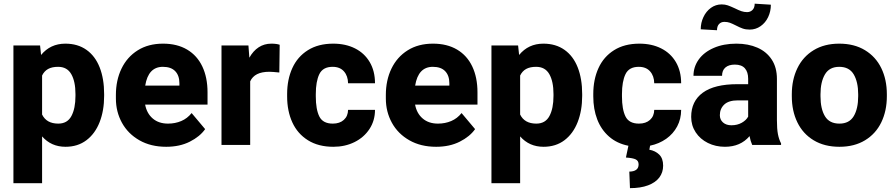

<svg xmlns="http://www.w3.org/2000/svg" viewBox="-20 -770 4761 1020"><path d="M533.2 -270.5V-260.3Q533.2 -182.6 509.3 -121.3Q485.4 -60.1 439.2 -25.1Q393.1 9.8 328.1 9.8Q252 9.8 203.6 -45.4V203.1H51.3V-528.3H192.9L198.2 -478Q247.6 -538.1 327.1 -538.1Q393.1 -538.1 439.5 -505.1Q485.8 -472.2 509.5 -411.9Q533.2 -351.6 533.2 -270.5ZM380.9 -270.5Q380.9 -337.4 358.6 -376.2Q336.4 -415 288.6 -415Q256.3 -415 235.6 -403.6Q214.8 -392.1 203.6 -368.7V-161.6Q227.1 -113.3 289.6 -113.3Q337.9 -113.3 359.4 -153.6Q380.9 -193.8 380.9 -260.3Z M1082.5 -214.4H751Q759.8 -167.5 791.5 -140.4Q823.2 -113.3 872.6 -113.3Q910.6 -113.3 942.9 -127Q975.1 -140.6 998 -169.4L1069.8 -84Q1042 -44.4 988.3 -17.3Q934.6 9.8 862.8 9.8Q781.2 9.8 720.7 -24.7Q660.2 -59.1 627.9 -117.7Q595.7 -176.3 595.7 -246.6V-265.1Q595.7 -343.8 625.5 -405.5Q655.3 -467.3 711.7 -502.7Q768.1 -538.1 846.2 -538.1Q920.9 -538.1 974.1 -506.6Q1027.3 -475.1 1054.9 -416.7Q1082.5 -358.4 1082.5 -279.3ZM933.1 -327.6Q933.1 -368.7 910.9 -391.8Q888.7 -415 845.2 -415Q767.6 -415 751.5 -315.4H933.1Z M1465.8 -532.2 1463.9 -384.8Q1426.3 -388.7 1411.1 -388.7Q1371.1 -388.7 1345.9 -376Q1320.8 -363.3 1309.1 -337.9V0H1156.7V-528.3H1299.8L1304.7 -463.4Q1324.7 -499.5 1354.2 -518.8Q1383.8 -538.1 1421.4 -538.1Q1448.7 -538.1 1465.8 -532.2Z M1972.2 -186.5Q1972.2 -129.4 1942.9 -84.7Q1913.6 -40 1863.3 -15.1Q1813 9.8 1751 9.8Q1671.4 9.8 1616 -24.9Q1560.5 -59.6 1533 -119.9Q1505.4 -180.2 1505.4 -257.8V-270Q1505.4 -347.7 1533 -408.2Q1560.5 -468.8 1615.7 -503.4Q1670.9 -538.1 1750.5 -538.1Q1815.9 -538.1 1866 -512.9Q1916 -487.8 1944.1 -440.2Q1972.2 -392.6 1972.2 -327.6H1829.1Q1828.6 -366.2 1807.4 -390.6Q1786.1 -415 1747.1 -415Q1695.3 -415 1676.5 -376.2Q1657.7 -337.4 1657.7 -270V-257.8Q1657.7 -189 1676.5 -151.1Q1695.3 -113.3 1748 -113.3Q1784.7 -113.3 1806.6 -133.1Q1828.6 -152.8 1829.1 -186.5Z M2516.6 -214.4H2185.1Q2193.8 -167.5 2225.6 -140.4Q2257.3 -113.3 2306.6 -113.3Q2344.7 -113.3 2377 -127Q2409.2 -140.6 2432.1 -169.4L2503.9 -84Q2476.1 -44.4 2422.4 -17.3Q2368.7 9.8 2296.9 9.8Q2215.3 9.8 2154.8 -24.7Q2094.2 -59.1 2062 -117.7Q2029.8 -176.3 2029.8 -246.6V-265.1Q2029.8 -343.8 2059.6 -405.5Q2089.4 -467.3 2145.8 -502.7Q2202.1 -538.1 2280.3 -538.1Q2355 -538.1 2408.2 -506.6Q2461.4 -475.1 2489 -416.7Q2516.6 -358.4 2516.6 -279.3ZM2367.2 -327.6Q2367.2 -368.7 2345 -391.8Q2322.8 -415 2279.3 -415Q2201.7 -415 2185.5 -315.4H2367.2Z M3072.8 -270.5V-260.3Q3072.8 -182.6 3048.8 -121.3Q3024.9 -60.1 2978.8 -25.1Q2932.6 9.8 2867.7 9.8Q2791.5 9.8 2743.2 -45.4V203.1H2590.8V-528.3H2732.4L2737.8 -478Q2787.1 -538.1 2866.7 -538.1Q2932.6 -538.1 2979 -505.1Q3025.4 -472.2 3049.1 -411.9Q3072.8 -351.6 3072.8 -270.5ZM2920.4 -270.5Q2920.4 -337.4 2898.2 -376.2Q2876 -415 2828.1 -415Q2795.9 -415 2775.1 -403.6Q2754.4 -392.1 2743.2 -368.7V-161.6Q2766.6 -113.3 2829.1 -113.3Q2877.4 -113.3 2898.9 -153.6Q2920.4 -193.8 2920.4 -260.3Z M3455.6 -186.5H3598.6Q3598.6 -138.2 3577.6 -98.6Q3556.6 -59.1 3519.3 -32.7Q3481.9 -6.3 3433.6 3.9L3429.7 25.4Q3460.9 30.8 3481.9 51Q3502.9 71.3 3502.9 109.9Q3502.9 146 3482.7 172.9Q3462.4 199.7 3422.9 214.6Q3383.3 229.5 3326.7 229.5L3323.2 141.6Q3346.2 141.6 3359.4 132.3Q3372.6 123 3372.6 103.5Q3372.6 84.5 3357.4 76.9Q3342.3 69.3 3305.2 66.9L3318.4 4.4Q3257.3 -7.8 3215.6 -44.4Q3173.8 -81.1 3152.8 -135.7Q3131.8 -190.4 3131.8 -257.8V-270Q3131.8 -347.7 3159.4 -408.2Q3187 -468.8 3242.2 -503.4Q3297.4 -538.1 3377 -538.1Q3442.4 -538.1 3492.4 -512.9Q3542.5 -487.8 3570.6 -440.2Q3598.6 -392.6 3598.6 -327.6H3455.6Q3455.1 -366.2 3433.8 -390.6Q3412.6 -415 3373.5 -415Q3321.8 -415 3303 -376.2Q3284.2 -337.4 3284.2 -270V-257.8Q3284.2 -189 3303 -151.1Q3321.8 -113.3 3374.5 -113.3Q3411.1 -113.3 3433.1 -133.1Q3455.1 -152.8 3455.6 -186.5Z M3651.9 0ZM4129.4 -8.3V0H3976.1Q3967.3 -19.5 3961.9 -46.9Q3914.1 9.8 3831.1 9.8Q3781.7 9.8 3740.7 -10.5Q3699.7 -30.8 3675.8 -67.1Q3651.9 -103.5 3651.9 -148.9Q3651.9 -232.4 3713.6 -277.6Q3775.4 -322.8 3897.5 -322.8H3954.6V-351.6Q3954.6 -387.2 3937.3 -407Q3919.9 -426.8 3883.8 -426.8Q3851.6 -426.8 3833.7 -411.4Q3815.9 -396 3815.9 -367.2H3664.1Q3664.1 -415 3692.1 -454.1Q3720.2 -493.2 3772.2 -515.6Q3824.2 -538.1 3892.1 -538.1Q3955.1 -538.1 4003.7 -516.8Q4052.2 -495.6 4079.8 -453.6Q4107.4 -411.6 4107.4 -350.6V-131.8Q4107.4 -85 4112.8 -57.1Q4118.2 -29.3 4129.4 -8.3ZM3954.6 -150.4V-236.8H3899.9Q3851.1 -236.8 3827.6 -214.6Q3804.2 -192.4 3804.2 -158.2Q3804.2 -134.3 3821 -119.4Q3837.9 -104.5 3865.7 -104.5Q3897 -104.5 3920.7 -117.9Q3944.3 -131.3 3954.6 -150.4ZM3962.9 -612.8Q3941.9 -612.8 3925.8 -618.4Q3909.7 -624 3889.2 -634.8Q3870.1 -644.5 3857.2 -649.2Q3844.2 -653.8 3828.1 -653.8Q3811 -653.8 3800 -642.3Q3789.1 -630.9 3789.1 -609.4L3702.6 -614.3Q3702.6 -648.9 3717 -679.4Q3731.4 -710 3756.8 -728.3Q3782.2 -746.6 3814 -746.6Q3831.5 -746.6 3846.4 -741.5Q3861.3 -736.3 3884.3 -725.6Q3903.8 -715.8 3918.5 -710.7Q3933.1 -705.6 3948.7 -705.6Q3966.3 -705.6 3977.8 -717.3Q3989.3 -729 3989.3 -750.5L4075.2 -745.1Q4075.2 -709.5 4060.8 -679.2Q4046.4 -648.9 4020.5 -630.9Q3994.6 -612.8 3962.9 -612.8Z M4438.5 -538.1Q4518.1 -538.1 4575.2 -503.4Q4632.3 -468.8 4661.9 -408Q4691.4 -347.2 4691.4 -269V-258.8Q4691.4 -181.2 4661.9 -120.1Q4632.3 -59.1 4575.4 -24.7Q4518.6 9.8 4439.5 9.8Q4359.9 9.8 4302.7 -24.7Q4245.6 -59.1 4216.1 -119.9Q4186.5 -180.7 4186.5 -258.8V-269Q4186.5 -346.7 4216.1 -407.7Q4245.6 -468.8 4302.5 -503.4Q4359.4 -538.1 4438.5 -538.1ZM4439.5 -113.3Q4491.7 -113.3 4515.4 -152.8Q4539.1 -192.4 4539.1 -258.8V-269Q4539.1 -334.5 4515.4 -374.8Q4491.7 -415 4438.5 -415Q4386.2 -415 4362.5 -374.8Q4338.9 -334.5 4338.9 -269V-258.8Q4338.9 -191.9 4362.5 -152.6Q4386.2 -113.3 4439.5 -113.3Z"/></svg>

Font: Heebo ExtraBold
Style: Regular
Weight: 800
Designer: Oded Ezer
Foundry: Meir Sadan
Version: Version 2.001; ttfautohint (v1.5.14-ce02) -l 8 -r 50 -G 200 